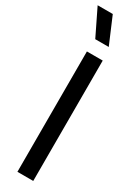

<svg xmlns="http://www.w3.org/2000/svg" viewBox="-259 -947 707 967"><g transform="rotate(30 94.5 -464.0)"><path d="M55.5 0H147.5V-700H55.5ZM74 -928.5H-14L61 -774.5H139.5Z"/></g></svg>

Font: MCL Standard
Style: Regular
Weight: 400
Designer: Květoslav Bartoš
Foundry: Florian Karsten
Version: Version 1.001;Glyphs 3.2.3 (3260)